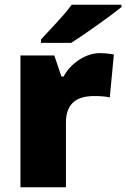

<svg xmlns="http://www.w3.org/2000/svg" viewBox="-20 -786 530 806"><path d="M399.9 -563Q424.8 -563 447.3 -559.1L458 -557.1L440.9 -377Q417.5 -382.8 376 -382.8Q313.5 -382.8 285.2 -354.2Q256.8 -325.7 256.8 -272V0H65.9V-553.2H208L237.8 -464.8H247.1Q271 -508.8 313.7 -535.9Q356.4 -563 399.9 -563ZM151.9 -606V-620.1Q227.1 -700.7 247.3 -724.1Q267.6 -747.6 280.8 -766.1H489.7V-755.9Q450.7 -724.6 382.3 -676.3Q314 -627.9 278.8 -606Z"/></svg>

Font: OpenSansExtrabold
Style: Regular
Weight: 800
Foundry: Ascender Corporation
Version: Version 1.10